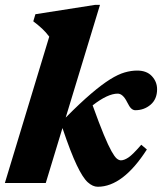

<svg xmlns="http://www.w3.org/2000/svg" viewBox="-26 -734 650 770"><path d="M375 -714.5 237.5 -262.5Q296 -321.5 339.5 -358.5Q383 -395.5 415.5 -415.8Q448 -436 474 -443.5Q500 -451 524 -451Q562.5 -451 583.2 -428.5Q604 -406 604 -376Q604 -336.5 578 -314.2Q552 -292 516.5 -292Q508 -292 500.5 -298.8Q493 -305.5 484 -324Q467 -358.5 446 -358.5Q406 -358.5 345.5 -311.5Q372 -238 390.2 -194Q408.5 -150 421 -127.8Q433.5 -105.5 442.2 -98.2Q451 -91 459 -91Q472 -91 489.2 -102.5Q506.5 -114 540.5 -153.5L563 -134.5Q467 15 366 15Q346 15 326 -3Q306 -21 281.8 -71.8Q257.5 -122.5 224.5 -220.5L157.5 0H-6.5L171.5 -587Q158.5 -604.5 143.2 -618.8Q128 -633 107.5 -648.5L116 -677L355.5 -714.5Z"/></svg>

Font: Newsreader 16pt ExtraBold
Style: Italic
Weight: 800
Italic angle: -17°
Designer: Hugues Gentile
Foundry: Production Type
Version: Version 1.003; ttfautohint (v1.8.3)